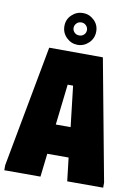

<svg xmlns="http://www.w3.org/2000/svg" viewBox="-99 -982 745 1046"><g transform="rotate(10 274.0 -459.0)"><path d="M0 0V-28L125 -700L422 -699L547 -28V0H348L333 -129H215L200 0ZM233 -294H315L289 -519H259ZM274 -742Q239 -742 212.5 -767.5Q186 -793 186 -831Q186 -868 212.5 -893Q239 -918 274 -918Q309 -918 335.5 -893Q362 -868 362 -831Q362 -793 335.5 -767.5Q309 -742 274 -742ZM237 -830Q237 -815 247.5 -804.5Q258 -794 274 -794Q290 -794 300.5 -804.5Q311 -815 311 -830Q311 -844 300.5 -855Q290 -866 274 -866Q258 -866 247.5 -855Q237 -844 237 -830Z"/></g></svg>

Font: Phudu Light Black
Style: Regular
Weight: 900
Version: Version 1.005;gftools[0.9.23]